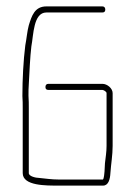

<svg xmlns="http://www.w3.org/2000/svg" viewBox="-20 -640 421 600"><path d="M300 -378H131C125 -378 122 -374 122 -368C122 -362 125 -359 131 -359H300C303 -359 313 -354 313 -349V-184C313 -165 310 -148 308 -130C307 -114 307 -93 303 -81C302 -80 302 -80 302 -79H163C141 -79 123 -82 102 -84C92 -84 70 -89 70 -99V-302C70 -314 70 -327 69 -341C69 -354 69 -366 70 -377C72 -414 74 -462 78 -495C85 -531 84 -601 125 -601H300C306 -601 309 -604 309 -610C309 -616 306 -620 300 -620H125C88 -620 79 -590 70 -561C65 -543 63 -518 59 -498C53 -450 50 -392 50 -340C51 -327 51 -314 51 -302V-99C51 -59 124 -60 163 -60H302C319 -60 324 -80 325 -99C327 -128 332 -155 332 -184V-349C332 -364 315 -378 300 -378Z"/></svg>

Font: Electronic
Style: ExThn
Weight: 100
Version: Version 1.011